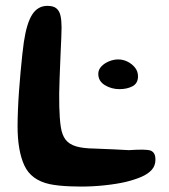

<svg xmlns="http://www.w3.org/2000/svg" viewBox="-20 -628 590 672"><path d="M154 16.5Q89 2.5 65.2 -49Q41.5 -100.5 41.5 -186Q41.5 -210.5 42.8 -242.2Q44 -274 46.5 -308.5Q49 -343 52 -376Q55 -409 58 -436.5Q61 -464 63.5 -481Q73.5 -547.5 93 -577.5Q112.5 -607.5 146 -607.5Q167.5 -607.5 178 -598.2Q188.5 -589 192 -572Q195.5 -555 195.5 -531.5Q195.5 -516 194.5 -495.2Q193.5 -474.5 192.5 -451Q191.5 -427.5 190.5 -401.8Q189.5 -376 188.5 -350.5Q187.5 -325 187.2 -300.8Q187 -276.5 187.5 -255Q188.5 -212.5 192.8 -184Q197 -155.5 209.5 -139.2Q222 -123 246.2 -115.8Q270.5 -108.5 311.5 -108Q347 -106.5 378.8 -105.2Q410.5 -104 431 -102.5Q461 -104.5 480 -104.2Q499 -104 508.5 -100.5Q516.5 -96.5 520.2 -89.2Q524 -82 524 -69Q524 -48 511 -33.5Q498 -19 474.8 -9Q451.5 1 421 8.5Q389 16 347 20.5Q305 25 263.5 25Q247 25 226.8 24.2Q206.5 23.5 187.2 21.5Q168 19.5 154 16.5ZM398 -316Q370 -316 347 -330Q324 -344 324 -369.5Q324 -384 334.5 -395.2Q345 -406.5 361.2 -413.2Q377.5 -420 393.5 -420Q411 -420 426.8 -412Q442.5 -404 452.8 -391Q463 -378 463 -361Q463 -336.5 444 -326.2Q425 -316 398 -316Z"/></svg>

Font: Gluten
Style: Regular
Weight: 400
Designer: Tyler Finck
Foundry: Etcetera Type Company
Version: Version 1.300